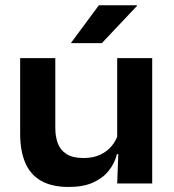

<svg xmlns="http://www.w3.org/2000/svg" viewBox="-20 -710 673 743"><path d="M194 -485V-215.5Q194 -181.5 203.8 -155.2Q213.5 -129 237.5 -113.8Q261.5 -98.5 303 -98.5Q340.5 -98.5 367.2 -111Q394 -123.5 411.5 -144.2Q429 -165 437 -190.5L456 -113.5H432.5Q424 -78.5 401.2 -49.8Q378.5 -21 340.5 -3.8Q302.5 13.5 246 13.5Q181 13.5 139.2 -10.2Q97.5 -34 77.8 -80Q58 -126 58 -192.5V-485ZM569 -485V0H433.5L438.5 -133L433.5 -146V-485ZM362.5 -689.5H510V-687L374 -543H255.5V-545Z"/></svg>

Font: Anek Gujarati SemiExpanded SemiBold
Style: Regular
Weight: 600
Width: 6
Designer: Mrunmayee Ghaisas (Gujarati), Yesha Goshar (Latin)
Foundry: Ek Type
Version: Version 1.003